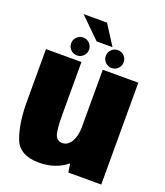

<svg xmlns="http://www.w3.org/2000/svg" viewBox="-153 -949 904 1055"><g transform="rotate(20 299.0 -421.5)"><path d="M371 0 363 -51Q296.5 4 199 4Q84 4 53.8 -80.5Q23.5 -165 23.5 -285.5V-595.5H231V-294Q231 -193 243.2 -167Q255.5 -141 283.5 -141Q315 -141 335.5 -174.5Q352.5 -202.5 355.5 -249.5V-595.5H563.5V0ZM195 -621Q173 -621 157.8 -636.2Q142.5 -651.5 142.5 -673.5Q142.5 -695 157.8 -710.2Q173 -725.5 195 -725.5Q216.5 -725.5 231.8 -710.2Q247 -695 247 -673.5Q247 -651.5 231.8 -636.2Q216.5 -621 195 -621ZM397.5 -621Q376 -621 360.5 -636.2Q345 -651.5 345 -673.5Q345 -695 360.5 -710.2Q376 -725.5 397.5 -725.5Q419 -725.5 434.2 -710.2Q449.5 -695 449.5 -673.5Q449.5 -651.5 434.2 -636.2Q419 -621 397.5 -621ZM270.5 -730.5 152 -847H289L363.5 -730.5Z"/></g></svg>

Font: Anybody Black
Style: Regular
Weight: 900
Designer: Tyler Finck
Foundry: Etcetera Type Company
Version: Version 1.010; ttfautohint (v1.8.3) -l 8 -r 50 -G 200 -x 14 